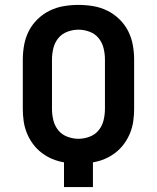

<svg xmlns="http://www.w3.org/2000/svg" viewBox="-20 -763 640 783"><path d="M241 0V-101Q216 -105 192.5 -115Q169 -125 149 -140.5Q129 -156 114 -176.5Q99 -197 89.5 -220.5Q80 -244 76.5 -269Q73 -294 73 -319V-520Q73 -550 78.5 -580Q84 -610 97.5 -636.5Q111 -663 133 -684.5Q155 -706 182.5 -719.5Q210 -733 240 -738Q270 -743 300 -743Q330 -743 360 -738Q390 -733 417.5 -719.5Q445 -706 467 -684.5Q489 -663 502.5 -636.5Q516 -610 521.5 -580Q527 -550 527 -520V-319Q527 -294 523.5 -269Q520 -244 510.5 -220.5Q501 -197 486 -176.5Q471 -156 451 -140.5Q431 -125 407.5 -115Q384 -105 359 -101V0ZM300 -197Q323 -197 345.5 -205.5Q368 -214 382.5 -232Q397 -250 402.5 -273Q408 -296 408 -319V-520Q408 -543 402.5 -566Q397 -589 382.5 -607Q368 -625 345.5 -633.5Q323 -642 300 -642Q277 -642 254.5 -633.5Q232 -625 217.5 -607Q203 -589 197.5 -566Q192 -543 192 -520V-319Q192 -296 197.5 -273Q203 -250 217.5 -232Q232 -214 254.5 -205.5Q277 -197 300 -197Z"/></svg>

Font: Iosevka Aile
Style: Bold
Weight: 700
Designer: Belleve Invis
Foundry: Belleve Invis
Version: Version 28.0.1; ttfautohint (v1.8.4)